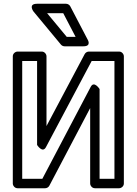

<svg xmlns="http://www.w3.org/2000/svg" viewBox="-20 -975 726 1020"><path d="M98 -25V-651H177V-205C177 -205 205.8 -158.9 224.1 -193.3L467 -651H588V-25H509V-502C509 -502 480 -548 461.9 -513.6L204.9 -25ZM48 0C48 10.7 57.9 25 73 25H220C228.5 25 237.7 20 242.1 11.6L459 -400.8V0C459 10.7 468.9 25 484 25H613C623.7 25 638 15.1 638 0V-676C638 -686.7 628.1 -701 613 -701H452C443.6 -701 434.3 -696 429.9 -687.7L227 -305.4V-676C227 -686.7 217.1 -701 202 -701H73C62.3 -701 48 -691.1 48 -676ZM334.7 -779 230.2 -905H315.9L381.7 -779ZM303.8 -738C308.3 -732.6 315.6 -729 323 -729H423C468.7 -729 445.2 -765.6 445.2 -765.6L353.2 -941.6C349.2 -949.1 340.4 -955 331 -955H177C127.3 -955 157.8 -914 157.8 -914Z"/></svg>

Font: Fog Sans
Style: Outline
Weight: 700
Foundry: Intel Corporation
Version: Version 1.00